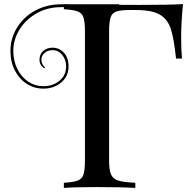

<svg xmlns="http://www.w3.org/2000/svg" viewBox="-20 -820 936 938"><path d="M865 -638Q865 -574 869 -534H840Q830 -631 814.5 -678.5Q799 -726 761 -748.5Q723 -771 645 -771H615Q570 -771 549 -764Q528 -757 520.5 -735.5Q513 -714 513 -666V-36Q513 12 523 33.5Q533 55 558.5 62.5Q584 70 641 73V98Q575 94 454 94Q345 94 292 98V73Q338 70 359 62.5Q380 55 387.5 33.5Q395 12 395 -36V-666Q395 -714 387.5 -735.5Q380 -757 359 -764.5Q338 -772 292 -775V-800Q416 -796 660 -796Q811 -796 874 -800Q865 -710 865 -638ZM562 -785H278Q212 -785 159 -755Q106 -725 75.5 -676Q45 -627 45 -571Q45 -523 64.5 -483.5Q84 -444 117.5 -421.5Q151 -399 192 -399Q238 -399 270.5 -425.5Q303 -452 303 -496Q303 -528 284 -551.5Q265 -575 237 -575Q214 -575 198 -561.5Q182 -548 182 -529Q182 -517 187.5 -506.5Q193 -496 200 -490L197 -486Q173 -500 173 -529Q173 -554 190.5 -570.5Q208 -587 237 -587Q270 -587 292.5 -562Q315 -537 315 -496Q315 -447 279 -417Q243 -387 192 -387Q148 -387 111.5 -410Q75 -433 53 -475Q31 -517 31 -571Q31 -633 63.5 -685.5Q96 -738 152.5 -768.5Q209 -799 278 -799H562Z"/></svg>

Font: Myanmar April Display
Style: Regular
Weight: 400
Designer: Khon Soe Zaw Thu
Foundry: Myanmar OS
Version: Version 2.50 April 12, 2019